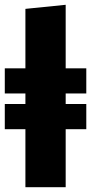

<svg xmlns="http://www.w3.org/2000/svg" viewBox="-20 -781 380 801"><path d="M254 0H86V-242H0V-347H86V-391H0V-496H86V-744L254 -761V-496H340V-391H254V-347H340V-242H254Z"/></svg>

Font: Trujillo Black
Style: Regular
Weight: 900
Designer: Fira Sans original fonts by bBox Type GmbH, Carrois Corporate GbR, & Edenspiekermann AG / Changes by Cristiano Sobral
Foundry: Fira Sans original fonts by bBox Type GmbH, Carrois Corporate GbR, & Edenspiekermann AG / Changes by Cristiano Sobral
Version: Version 4.301;July 28, 2020;FontCreator 13.0.0.2655 64-bit